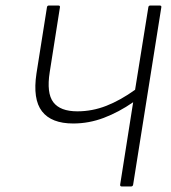

<svg xmlns="http://www.w3.org/2000/svg" viewBox="-20 -675 619 695"><path d="M558 -655Q565 -655 564 -649L462 -7Q461 0 454 0H421Q414 0 415 -7L462 -305Q410 -269 356 -248.5Q302 -228 245 -228Q166 -228 132 -272Q98 -316 112 -409L150 -649Q151 -655 157 -655H191Q198 -655 197 -649L160 -414Q148 -338 173 -305Q198 -272 260 -272Q314 -272 365 -292Q416 -312 469 -350L517 -649Q518 -655 524 -655Z"/></svg>

Font: Sofia Sans Semi Condensed Light
Style: Italic
Weight: 300
Italic angle: -9°
Version: Version 4.100